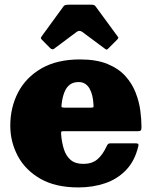

<svg xmlns="http://www.w3.org/2000/svg" viewBox="-20 -800 666 840"><path d="M199 -590Q208.5 -580.5 217 -587L315.5 -660.5Q327.5 -669.5 340.5 -660L438 -587.5Q444.5 -583 446.5 -582.8Q448.5 -582.5 454 -588L491 -625Q495 -629 497 -632.8Q499 -636.5 495 -640L399 -771Q395.5 -776.5 390.8 -778Q386 -779.5 376 -779.5H283.5Q272.5 -779.5 266.8 -778.2Q261 -777 257 -771L163 -642Q158.5 -635.5 158.8 -633Q159 -630.5 164.5 -625ZM25 -250Q25 -180 57.5 -118.2Q90 -56.5 156.2 -18.2Q222.5 20 323 20Q386.5 20 440.5 1.5Q494.5 -17 532.2 -56.8Q570 -96.5 585 -160Q587 -168.5 584.2 -170.8Q581.5 -173 571 -173H465Q456 -173 452.8 -169.8Q449.5 -166.5 447 -161Q429 -122 405.5 -102.5Q382 -83 345 -83Q309.5 -83 289.2 -100.2Q269 -117.5 259.8 -146.5Q250.5 -175.5 247.5 -211Q247 -220.5 247.8 -223.2Q248.5 -226 259 -226H582Q593.5 -226 596.2 -229.8Q599 -233.5 599 -245Q599 -277.5 593.8 -316.8Q588.5 -356 573.2 -395.2Q558 -434.5 528.5 -467.2Q499 -500 450.5 -520Q402 -540 330 -540Q229.5 -540 161.5 -500.8Q93.5 -461.5 59.2 -395.8Q25 -330 25 -250ZM263 -329Q250 -329 249.2 -332.8Q248.5 -336.5 250 -347.5Q253.5 -375.5 261.8 -396.5Q270 -417.5 285 -429.2Q300 -441 324 -441Q340.5 -441 352.2 -433.5Q364 -426 371.8 -412.5Q379.5 -399 383.8 -381Q388 -363 389 -342.5Q390 -332.5 388.2 -330.8Q386.5 -329 376 -329Z"/></svg>

Font: Besley Black
Style: Regular
Weight: 900
Designer: Owen Earl
Foundry: indestructible type*
Version: Version 2.001